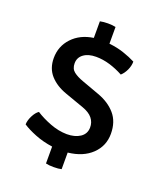

<svg xmlns="http://www.w3.org/2000/svg" viewBox="-139 -793 819 951"><g transform="rotate(20 270.0 -317.5)"><path d="M255.5 62.5Q229.5 62.5 214 58.5V-30.5Q164 -37.5 121.5 -54.5Q79 -71.5 53 -89Q53.5 -110.5 66 -135Q78.5 -159.5 94 -169.5Q128 -147.5 172.5 -130.5Q217 -113.5 260.5 -113Q303 -113 330.5 -131.2Q358 -149.5 358.5 -183Q359 -210.5 342 -231.8Q325 -253 287.5 -266L190.5 -300.5Q136 -319.5 103.8 -355.2Q71.5 -391 71.5 -445.5Q71.5 -508 113.2 -552.5Q155 -597 224 -607V-694.5Q232.5 -696.5 243.8 -697.5Q255 -698.5 265.5 -698.5Q290 -698.5 306.5 -694.5V-606.5Q348.5 -602 384.2 -590Q420 -578 448 -563.5Q448 -541.5 437.8 -519Q427.5 -496.5 411.5 -482Q376.5 -501 339.8 -512Q303 -523 267.5 -523Q226.5 -523 202 -505Q177.5 -487 177.5 -456.5Q177.5 -427.5 196.5 -412.8Q215.5 -398 246.5 -387L338.5 -353.5Q397 -332.5 431.5 -292.5Q466 -252.5 466 -189Q466 -125 420.5 -81.2Q375 -37.5 296.5 -29V58.5Q281.5 62.5 255.5 62.5Z"/></g></svg>

Font: Signika SC
Style: Regular
Weight: 400
Designer: Anna Giedryś
Foundry: Anna Giedryś
Version: Version 2.000; ttfautohint (v1.8.3) -l 8 -r 50 -G 200 -x 9 -